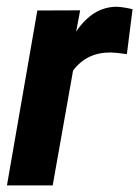

<svg xmlns="http://www.w3.org/2000/svg" viewBox="-20 -560 420 580"><path d="M200.7 -346.7 139.2 0H1L92.8 -528.3L222.2 -528.8L210 -464.4Q260.3 -539.6 333 -539.6Q353.5 -538.6 380.4 -532.2L363.3 -396.5Q327.6 -401.4 316.4 -401.4Q242.2 -402.8 200.7 -346.7Z"/></svg>

Font: Mardoto
Style: Bold Italic
Weight: 700
Italic angle: -12°
Designer: Christian Robertson, Vahan Hovhannisyan
Foundry: Google
Version: Version 1.000